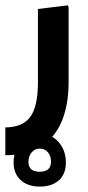

<svg xmlns="http://www.w3.org/2000/svg" viewBox="-20 -382 329 720"><path d="M0 200V95.7Q64 95.7 93.2 56.8Q122.3 18 122.3 -75V-348.3L234.3 -362L237.3 -354V-75Q237.3 12 211.2 73.7Q185 135.3 132.3 167.7Q79.7 200 0 200ZM129.3 317.7Q84.3 317.7 57.7 293.5Q31 269.3 31 227.3Q31 182.3 59.3 150.6Q87.5 119 129.1 119Q170.7 119 198.8 149.8Q227 180.7 227 227.4Q227 270.9 200.7 294.3Q174.3 317.7 129.3 317.7ZM129 262Q171.3 262 171.3 224Q171.3 203 159.8 189.2Q148.3 175.3 129 175.3Q110.7 175.3 98.7 189.5Q86.7 203.6 86.7 225.3Q86.7 262 129 262Z"/></svg>

Font: Fustat
Style: Regular
Weight: 400
Designer: Mohamed Gaber, Khaled Hosny, Laura Garcia Mut
Foundry: Kief Type Foundry, Alif Type Foundry, Hard Type Foundry
Version: Version 1.007